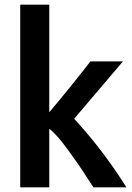

<svg xmlns="http://www.w3.org/2000/svg" viewBox="-20 -800 570 826"><path d="M524 6H382Q377 -1 351.5 -40.5Q326 -80 310.5 -102Q295 -124 271 -157Q247 -190 227.5 -212Q208 -234 192 -246V6H67V-780H192V-317Q293 -437 369 -536H509L299 -289Q422 -156 524 6Z"/></svg>

Font: Repo
Style: DemiBold
Weight: 600
Designer: Stefan Peev
Foundry: Context Ltd
Version: Version 001.000